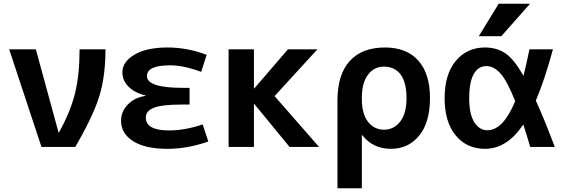

<svg xmlns="http://www.w3.org/2000/svg" viewBox="-20 -783 3020 1023"><path d="M294 -77Q355 -186 379.5 -285Q404 -384 404 -520H542Q542 -378 509.5 -271.5Q477 -165 381 0H201L29 -520H171L292 -77Z M756 -274Q696 -289 664 -322Q632 -355 632 -398Q632 -453 696 -491.5Q760 -530 873 -530Q978 -530 1081 -491L1052 -400Q958 -435 887 -435Q763 -435 763 -378Q763 -315 952 -315H990V-226H952Q843 -226 800 -209Q757 -192 757 -157Q757 -88 880 -88Q965 -88 1060 -120L1090 -29Q978 10 873 10Q753 10 689 -31Q625 -72 625 -140Q625 -189 661.5 -226.5Q698 -264 756 -272Z M1335 -312 1514 -520H1671L1443 -271L1680 0H1523L1335 -229H1333V0H1198V-520H1333V-312Z M1778 220V-247Q1778 -386 1843.5 -458Q1909 -530 2031 -530Q2146 -530 2208.5 -460.5Q2271 -391 2271 -260Q2271 -131 2213.5 -60.5Q2156 10 2063 10Q1967 10 1910 -63H1908V220ZM2146 -260Q2146 -344 2114.5 -386Q2083 -428 2026 -428Q1973 -428 1940.5 -384.5Q1908 -341 1908 -265V-255Q1908 -177 1940.5 -134.5Q1973 -92 2026 -92Q2079 -92 2112.5 -135.5Q2146 -179 2146 -260Z M2637 -763H2804L2651 -590H2531ZM2835 -247Q2879 -151 2936 0H2805Q2782 -79 2768 -120Q2682 10 2564 10Q2467 10 2408 -61.5Q2349 -133 2349 -260Q2349 -387 2408.5 -458.5Q2468 -530 2564 -530Q2626 -530 2672 -499.5Q2718 -469 2769 -379Q2781 -424 2801 -520H2926Q2882 -357 2835 -247ZM2725 -244Q2683 -350 2647.5 -390.5Q2612 -431 2571 -431Q2529 -431 2504.5 -389Q2480 -347 2480 -260Q2480 -175 2507 -132Q2534 -89 2577 -89Q2661 -89 2725 -244Z"/></svg>

Font: Mplus 1p Bold
Style: Bold
Weight: 700
Version: Version 1.061